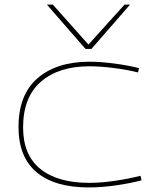

<svg xmlns="http://www.w3.org/2000/svg" viewBox="-20 -810 678 840"><path d="M61 -254Q61 -396 144.5 -468Q228 -540 372 -540Q420 -540 480.5 -532Q541 -524 588 -512L584 -493Q537 -505 477.5 -512.5Q418 -520 371 -520Q237 -520 159 -452.5Q81 -385 81 -252Q81 -132 156.5 -71Q232 -10 371 -10Q422 -10 483 -19Q544 -28 595 -41L599 -21Q550 -8 487.5 1Q425 10 368 10Q219 10 140 -56.5Q61 -123 61 -254ZM549 -790 380 -596H354L185 -790H211L367 -615L525 -790Z"/></svg>

Font: Georama Extended Thin
Style: Regular
Weight: 100
Width: 7
Designer: Jean-Baptiste Levee
Foundry: Production Type
Version: Version 1.000